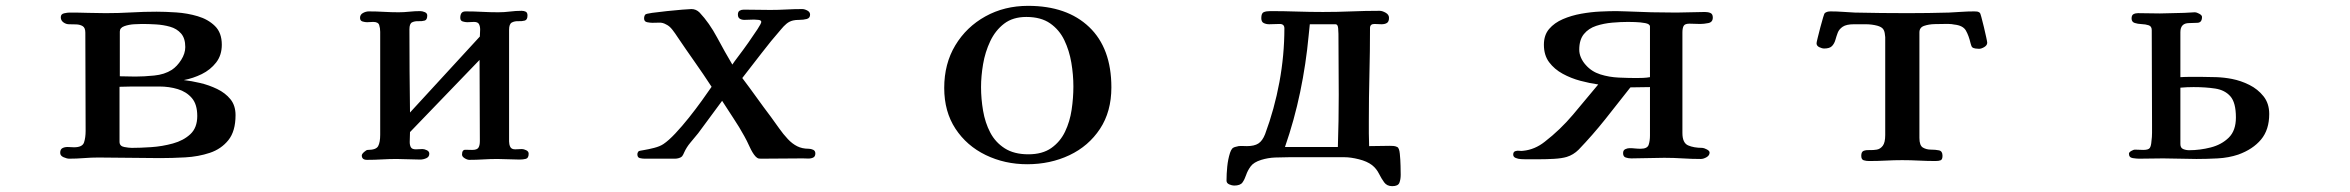

<svg xmlns="http://www.w3.org/2000/svg" viewBox="-20 -545 8040 657"><path d="M655 -148Q655 -188 636.5 -209.5Q618 -231 588.5 -240Q559 -249 525 -249H477Q455 -249 433 -249Q411 -249 389 -248V-60Q389 -45 405 -42Q421 -39 431 -39Q460 -39 497.5 -41.5Q535 -44 571.5 -54Q608 -64 631.5 -86Q655 -108 655 -148ZM614 -384Q614 -414 599.5 -430.5Q585 -447 562 -453.5Q539 -460 513.5 -461.5Q488 -463 466 -463Q457 -463 439 -462Q421 -461 405.5 -455.5Q390 -450 390 -437V-284Q404 -284 417 -283.5Q430 -283 443 -283Q472 -283 507.5 -286.5Q543 -290 568 -306Q586 -318 600 -340Q614 -362 614 -384ZM786 -151Q786 -96 761.5 -65.5Q737 -35 698 -22Q659 -9 614 -6.5Q569 -4 528 -4Q476 -4 423 -5Q370 -6 317 -6Q292 -6 267 -4Q242 -2 217 -2Q209 -2 197.5 -7Q186 -12 186 -22Q186 -34 193.5 -38Q201 -42 211 -42Q217 -42 222.5 -41.5Q228 -41 233 -41Q262 -41 267.5 -57.5Q273 -74 273 -97Q273 -181 272.5 -265Q272 -349 272 -433Q272 -450 263 -455.5Q254 -461 241 -461.5Q228 -462 216 -462Q206 -462 197 -468.5Q188 -475 188 -486Q188 -497 199.5 -499.5Q211 -502 218 -502Q250 -502 280.5 -501Q311 -500 342 -500Q386 -500 429.5 -502.5Q473 -505 516 -505Q545 -505 583 -502.5Q621 -500 656.5 -489.5Q692 -479 715.5 -456Q739 -433 739 -392Q739 -356 719.5 -331Q700 -306 670.5 -291.5Q641 -277 609 -271Q635 -268 665 -261Q695 -254 723 -240.5Q751 -227 768.5 -205.5Q786 -184 786 -151Z M1789 -19Q1789 -4 1779.5 -1.5Q1770 1 1758 1Q1739 1 1720 0Q1701 -1 1682 -1Q1658 -1 1634 0.5Q1610 2 1586 2Q1579 2 1570 -3.5Q1561 -9 1561 -16Q1561 -33 1573 -32.5Q1585 -32 1596 -32Q1612 -32 1617 -39.5Q1622 -47 1622 -62Q1622 -132 1621.5 -201Q1621 -270 1621 -340L1383 -93Q1383 -85 1382.5 -76Q1382 -67 1382 -59Q1382 -48 1386 -41Q1390 -34 1403 -34Q1409 -34 1414.5 -34.5Q1420 -35 1426 -35Q1432 -35 1440.5 -31Q1449 -27 1449 -19Q1449 -8 1438.5 -3.5Q1428 1 1418 1Q1398 1 1377.5 0Q1357 -1 1337 -1Q1312 -1 1287 0.5Q1262 2 1236 2Q1218 2 1218 -13Q1218 -18 1226 -25Q1234 -32 1238 -32Q1267 -32 1274 -45Q1281 -58 1281 -84V-436Q1281 -449 1277.5 -459.5Q1274 -470 1257 -470Q1252 -470 1246.5 -469.5Q1241 -469 1236 -469Q1229 -469 1220.5 -471.5Q1212 -474 1212 -484Q1212 -495 1222 -500.5Q1232 -506 1242 -506Q1268 -506 1293.5 -504.5Q1319 -503 1344 -503Q1362 -503 1380.5 -505Q1399 -507 1418 -507Q1425 -507 1433.5 -503.5Q1442 -500 1442 -492Q1442 -477 1433 -474.5Q1424 -472 1411.5 -472.5Q1399 -473 1390 -468.5Q1381 -464 1381 -445Q1381 -374 1381.5 -302.5Q1382 -231 1383 -160L1622 -420Q1622 -426 1622.5 -432Q1623 -438 1623 -444Q1623 -455 1619 -462.5Q1615 -470 1602 -470Q1596 -470 1590.5 -469.5Q1585 -469 1579 -469Q1572 -469 1563.5 -471.5Q1555 -474 1555 -484Q1555 -494 1559 -500Q1563 -506 1574 -506Q1602 -506 1629.5 -504.5Q1657 -503 1685 -503Q1705 -503 1725 -505.5Q1745 -508 1765 -508Q1773 -508 1779 -505Q1785 -502 1785 -492Q1785 -477 1775.5 -474.5Q1766 -472 1753.5 -472.5Q1741 -473 1731.5 -468Q1722 -463 1722 -443V-61Q1722 -51 1726 -42.5Q1730 -34 1743 -34Q1749 -34 1754.5 -34.5Q1760 -35 1766 -35Q1772 -35 1780.5 -31Q1789 -27 1789 -19Z M2770 -20Q2770 -9 2762 -5.5Q2754 -2 2744 -2.5Q2734 -3 2727 -3Q2692 -3 2656.5 -2.5Q2621 -2 2586 -2Q2578 -2 2574.5 -3Q2571 -4 2565 -10Q2555 -21 2545 -43Q2535 -65 2527 -79Q2510 -110 2490 -140Q2470 -170 2451 -200Q2430 -172 2410 -144.5Q2390 -117 2369 -89Q2356 -73 2342.5 -57Q2329 -41 2321 -23Q2320 -20 2318 -16.5Q2316 -13 2314 -10Q2310 -6 2303 -4Q2296 -2 2290 -2H2186Q2178 -2 2169.5 -4Q2161 -6 2161 -17Q2161 -23 2166 -28Q2168 -29 2183.5 -31.5Q2199 -34 2218.5 -39Q2238 -44 2250 -52Q2268 -64 2291 -88.5Q2314 -113 2337.5 -142.5Q2361 -172 2381.5 -200.5Q2402 -229 2415 -248Q2387 -291 2357 -333.5Q2327 -376 2298 -419Q2291 -430 2281 -443Q2271 -456 2260 -461Q2248 -468 2236.5 -467.5Q2225 -467 2212 -467Q2205 -467 2194.5 -469Q2184 -471 2184 -482Q2184 -490 2188 -495Q2190 -498 2211.5 -501Q2233 -504 2262 -507Q2291 -510 2315 -512Q2339 -514 2346 -514Q2362 -514 2374 -502Q2407 -467 2434 -416.5Q2461 -366 2486 -324Q2491 -332 2507 -353Q2523 -374 2541 -399.5Q2559 -425 2572 -445Q2585 -465 2585 -470Q2585 -476 2575 -477Q2565 -478 2560 -478Q2552 -478 2543.5 -477.5Q2535 -477 2527 -477Q2518 -477 2511.5 -481Q2505 -485 2505 -495Q2505 -505 2511 -508.5Q2517 -512 2525 -512Q2548 -512 2571 -511.5Q2594 -511 2616 -511Q2643 -511 2670.5 -512.5Q2698 -514 2725 -514Q2733 -514 2742.5 -509Q2752 -504 2752 -495Q2752 -483 2740.5 -480Q2729 -477 2715.5 -477Q2702 -477 2694 -475Q2681 -472 2671 -463.5Q2661 -455 2653 -445Q2618 -405 2585.5 -362.5Q2553 -320 2520 -278Q2545 -245 2569 -211.5Q2593 -178 2618 -145Q2632 -126 2646 -106Q2660 -86 2676 -69Q2691 -53 2708 -44.5Q2725 -36 2747 -36Q2755 -36 2762.5 -32.5Q2770 -29 2770 -20Z M3653 -249Q3653 -289 3646 -330.5Q3639 -372 3622 -407.5Q3605 -443 3573.5 -465Q3542 -487 3492 -487Q3446 -487 3416 -464Q3386 -441 3368.5 -404Q3351 -367 3344 -325.5Q3337 -284 3337 -247Q3337 -207 3344 -166Q3351 -125 3368.5 -91.5Q3386 -58 3418 -37.5Q3450 -17 3499 -17Q3547 -17 3577.5 -38.5Q3608 -60 3624.5 -94.5Q3641 -129 3647 -169.5Q3653 -210 3653 -249ZM3783 -246Q3783 -163 3744 -104Q3705 -45 3639.5 -14Q3574 17 3495 17Q3418 17 3353 -14.5Q3288 -46 3249.5 -104.5Q3211 -163 3211 -244Q3211 -327 3249 -390Q3287 -453 3352 -489Q3417 -525 3498 -525Q3631 -525 3707 -452.5Q3783 -380 3783 -246Z M4561 -220Q4561 -272 4560.5 -324.5Q4560 -377 4560 -429Q4560 -434 4559 -448Q4558 -462 4550 -462H4462Q4461 -452 4460 -442.5Q4459 -433 4458 -423Q4449 -326 4429 -230Q4409 -134 4377 -42H4500Q4514 -42 4529 -42Q4544 -42 4558 -42Q4561 -131 4561 -220ZM4773 53Q4773 69 4768.5 80.5Q4764 92 4744 92Q4726 92 4716.5 79Q4707 66 4698.5 49Q4690 32 4675 20Q4658 7 4630 0Q4602 -7 4581 -7H4390Q4367 -7 4343 -6Q4319 -5 4296 2Q4270 10 4259.5 24.5Q4249 39 4244 54Q4239 69 4231.5 79.5Q4224 90 4203 90Q4196 90 4186.5 86Q4177 82 4177 73Q4177 50 4179.5 25Q4182 0 4189 -22Q4192 -31 4196 -36Q4200 -41 4210 -43Q4219 -46 4228 -45.5Q4237 -45 4247 -45Q4272 -45 4286 -54Q4300 -63 4309 -86Q4341 -172 4358 -264Q4375 -356 4375 -448Q4375 -463 4359 -463Q4350 -463 4341 -462.5Q4332 -462 4323 -462Q4313 -462 4304.5 -466Q4296 -470 4296 -483Q4296 -500 4304.5 -503.5Q4313 -507 4327 -507Q4372 -507 4417 -505.5Q4462 -504 4507 -504Q4556 -504 4604 -506Q4652 -508 4701 -508Q4710 -508 4721.5 -501.5Q4733 -495 4733 -484Q4733 -471 4726 -466.5Q4719 -462 4707 -462Q4701 -462 4695 -462.5Q4689 -463 4683 -463Q4668 -463 4668 -449Q4668 -370 4666 -291Q4664 -212 4664 -132Q4664 -110 4664 -88.5Q4664 -67 4665 -45Q4683 -45 4700.5 -45.5Q4718 -46 4736 -46Q4742 -46 4748.5 -45.5Q4755 -45 4761 -42Q4768 -39 4770 -19Q4772 1 4772.5 22.5Q4773 44 4773 53Z M5626 -454Q5626 -463 5609.5 -466Q5593 -469 5575 -469.5Q5557 -470 5551 -470Q5526 -470 5497 -467.5Q5468 -465 5442 -456.5Q5416 -448 5400 -428.5Q5384 -409 5384 -375Q5384 -361 5390 -347.5Q5396 -334 5406 -323Q5426 -300 5456 -290.5Q5486 -281 5519.5 -279.5Q5553 -278 5580 -278Q5591 -278 5603 -278.5Q5615 -279 5626 -281ZM5841 -485Q5841 -469 5825.5 -466Q5810 -463 5798 -463Q5789 -463 5779.5 -463.5Q5770 -464 5761 -464Q5745 -464 5741 -456Q5737 -448 5737 -434V-90Q5737 -56 5756.5 -47.5Q5776 -39 5805 -39Q5810 -39 5820 -34Q5830 -29 5830 -23Q5830 -13 5819.5 -7Q5809 -1 5800 -1Q5769 -1 5738 -3Q5707 -5 5675 -5Q5647 -5 5618.5 -4Q5590 -3 5562 -3Q5552 -3 5543 -6Q5534 -9 5534 -21Q5534 -31 5541.5 -34.5Q5549 -38 5556 -38Q5566 -38 5575 -37Q5584 -36 5594 -36Q5617 -36 5621.5 -49.5Q5626 -63 5626 -81V-247L5559 -246Q5516 -191 5473 -137Q5430 -83 5382 -33Q5364 -15 5341 -8Q5324 -3 5298 -1.5Q5272 0 5245.5 0Q5219 0 5200 0Q5195 0 5185 -0.5Q5175 -1 5166.5 -4.5Q5158 -8 5158 -16Q5158 -26 5166 -28Q5172 -30 5179 -29Q5186 -28 5192 -29Q5232 -33 5266 -60Q5319 -101 5362.5 -152.5Q5406 -204 5449 -256Q5420 -260 5388 -268.5Q5356 -277 5327.5 -292.5Q5299 -308 5281 -332Q5263 -356 5263 -392Q5263 -425 5281 -446Q5299 -467 5328 -479.5Q5357 -492 5390.5 -498Q5424 -504 5456 -505.5Q5488 -507 5511 -507Q5520 -507 5528.5 -506.5Q5537 -506 5546 -506Q5589 -504 5631 -503Q5673 -502 5716 -502Q5741 -502 5765 -503Q5789 -504 5814 -504Q5825 -504 5833 -500.5Q5841 -497 5841 -485Z M6780 -399Q6780 -390 6770 -384Q6760 -378 6752 -378Q6747 -378 6739.5 -379Q6732 -380 6728 -384Q6726 -387 6725 -390.5Q6724 -394 6723 -397Q6717 -423 6707 -440.5Q6697 -458 6667 -461Q6658 -463 6649 -463Q6640 -463 6631 -463Q6620 -463 6600 -462.5Q6580 -462 6564 -456.5Q6548 -451 6548 -434V-73Q6548 -47 6560 -40Q6572 -33 6587.5 -33Q6603 -33 6615 -30.5Q6627 -28 6627 -12Q6627 1 6620.5 3.5Q6614 6 6603 6Q6575 6 6546.5 4.5Q6518 3 6489 3Q6461 3 6433 4.5Q6405 6 6376 6Q6366 6 6357.5 3.5Q6349 1 6349 -12Q6349 -26 6357.5 -29Q6366 -32 6378 -31.5Q6390 -31 6402 -33Q6414 -35 6422.5 -46Q6431 -57 6431 -83V-410Q6431 -414 6431 -418Q6431 -422 6430 -426Q6429 -439 6423.5 -446Q6418 -453 6404 -457Q6385 -462 6364.5 -462Q6344 -462 6324 -462Q6298 -462 6285.5 -453.5Q6273 -445 6268.5 -433Q6264 -421 6260.5 -408.5Q6257 -396 6249 -387.5Q6241 -379 6222 -379Q6215 -379 6205.5 -383.5Q6196 -388 6196 -397Q6196 -400 6200 -416Q6204 -432 6209 -451.5Q6214 -471 6218.5 -485.5Q6223 -500 6224 -500Q6231 -506 6244 -506Q6265 -506 6285.5 -504.5Q6306 -503 6327 -502Q6372 -501 6417.5 -500.5Q6463 -500 6508 -500Q6543 -500 6578.5 -500.5Q6614 -501 6649 -502Q6671 -503 6692 -504.5Q6713 -506 6735 -506Q6741 -506 6745.5 -505.5Q6750 -505 6755 -501Q6756 -501 6760 -486.5Q6764 -472 6768.5 -453Q6773 -434 6776.5 -418Q6780 -402 6780 -399Z M7631 -143Q7631 -194 7612 -215.5Q7593 -237 7560 -242Q7527 -247 7486 -247Q7475 -247 7463.5 -246.5Q7452 -246 7441 -245V-52Q7441 -39 7450.5 -35Q7460 -31 7471 -31Q7508 -31 7545 -40.5Q7582 -50 7606.5 -74Q7631 -98 7631 -143ZM7745 -155Q7745 -101 7717 -67.5Q7689 -34 7639 -16Q7606 -5 7568.5 -3Q7531 -1 7496 -1Q7468 -1 7439.5 -2Q7411 -3 7382 -3Q7362 -3 7341 -2.5Q7320 -2 7300 -2Q7291 -2 7278 -4Q7265 -6 7265 -19Q7265 -24 7273 -28.5Q7281 -33 7285 -33Q7293 -33 7300 -32.5Q7307 -32 7314 -32Q7332 -32 7336.5 -39Q7341 -46 7342 -62Q7344 -76 7344 -90.5Q7344 -105 7344 -119Q7344 -200 7343.5 -280.5Q7343 -361 7343 -442Q7343 -455 7332.5 -458.5Q7322 -462 7308.5 -462.5Q7295 -463 7284.5 -466.5Q7274 -470 7274 -482Q7274 -493 7280.5 -496.5Q7287 -500 7296 -500Q7315 -500 7333.5 -499.5Q7352 -499 7371 -499Q7392 -499 7412.5 -500Q7433 -501 7454 -501Q7463 -501 7472.5 -502Q7482 -503 7491 -503Q7496 -503 7505.5 -498Q7515 -493 7515 -487Q7515 -468 7500 -467Q7485 -466 7471 -466Q7441 -466 7441 -435V-281Q7458 -282 7476 -282Q7494 -282 7511 -282Q7537 -282 7564 -281Q7591 -280 7617 -275Q7648 -269 7677 -254.5Q7706 -240 7725.5 -215.5Q7745 -191 7745 -155Z"/></svg>

Font: Kaisei Opti
Style: Bold
Weight: 700
Designer: Font-Kai, 金井和夫
Foundry: KAZUO KANAI
Version: Version 5.003